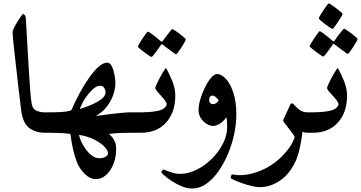

<svg xmlns="http://www.w3.org/2000/svg" viewBox="-20 -775 2109 1121"><path d="M301.3 -62.5Q301.3 0 266.1 0H242.2Q187.5 0 150.9 -27.6Q114.3 -55.2 104 -127.4Q97.2 -176.8 89.1 -250.5Q81.1 -324.2 71.8 -403.8Q64.9 -467.8 59.3 -516.6Q53.7 -565.4 53.7 -588.4Q53.7 -596.2 62 -613Q70.3 -629.9 81.8 -648.4Q93.3 -667 102.8 -680.2Q112.3 -693.4 114.7 -693.4Q118.7 -693.4 124.5 -686.8Q130.4 -680.2 130.9 -668.5Q135.7 -586.9 140.1 -507.3Q144.5 -427.7 148.7 -358.9Q152.8 -290 157 -239.7Q161.1 -189.5 165.5 -166.5Q171.4 -137.7 193.4 -128.4Q215.3 -119.1 242.2 -119.1H266.1Q284.7 -119.1 293 -106Q301.3 -92.8 301.3 -62.5Z M835 -59.6Q835 -49.3 832.8 -35.4Q830.6 -21.5 822.8 -10.7Q814.9 0 797.9 0H772.9Q740.2 0 694.8 1Q649.4 2 615.7 6.8Q631.8 19 645 41Q658.2 63 658.2 95.2Q658.2 142.1 642.6 181.9Q627 221.7 600.1 246.1Q573.2 270.5 539.6 270.5Q504.9 270.5 473.9 239.5Q442.9 208.5 428.2 169.4Q417 140.1 409.4 108.4Q401.9 76.7 397.5 49.6Q393.1 22.5 391.1 6.8Q363.8 2.9 332.5 1.5Q301.3 0 272.5 0H248Q231.4 0 223.4 -10.7Q215.3 -21.5 213.1 -35.4Q210.9 -49.3 210.9 -59.6Q210.9 -70.3 213.1 -84.2Q215.3 -98.1 223.4 -108.6Q231.4 -119.1 248 -119.1H272.5Q306.6 -119.1 341.8 -121.3Q377 -123.5 396.5 -131.3Q418 -181.2 444.6 -230.5Q471.2 -279.8 499.5 -320.1Q527.8 -360.4 555.2 -384.8Q582.5 -409.2 606 -409.2Q622.6 -409.2 633.1 -387.5Q643.6 -365.7 648.7 -337.4Q653.8 -309.1 653.8 -289.1Q653.8 -258.3 641.4 -221.7Q628.9 -185.1 603.5 -152.1Q578.1 -119.1 539.1 -98.1Q542 -98.1 565.4 -101.3Q588.9 -104.5 621.8 -108.6Q654.8 -112.8 688 -116Q721.2 -119.1 743.7 -119.1H797.9Q814.9 -119.1 822.8 -108.6Q830.6 -98.1 832.8 -84.2Q835 -70.3 835 -59.6ZM596.2 -236.3Q596.2 -249 588.6 -261.7Q581.1 -274.4 562.5 -274.4Q543.5 -274.4 519.8 -252Q496.1 -229.5 475.6 -197.8Q455.1 -166 446.3 -138.7Q515.6 -160.2 555.9 -184.8Q596.2 -209.5 596.2 -236.3ZM610.4 119.6Q610.4 103.5 589.6 81.5Q568.8 59.6 531 40.3Q493.2 21 441.4 12.2Q444.3 29.3 454.8 52.2Q465.3 75.2 481.4 97.4Q497.6 119.6 518.1 134.3Q538.6 148.9 561.5 148.9Q580.6 148.9 595.5 140.6Q610.4 132.3 610.4 119.6Z M1003.4 -217.3Q1003.4 -118.2 949.5 -59.1Q895.5 0 804.7 0H778.3Q760.3 0 752.2 -14.2Q744.1 -28.3 744.1 -60.5Q744.1 -92.3 753.4 -105.7Q762.7 -119.1 778.3 -119.1H804.7Q825.2 -119.1 849.4 -120.8Q873.5 -122.6 895 -126.5Q916.5 -130.4 927.7 -136.2Q940.9 -143.6 947 -151.9Q953.1 -160.2 953.1 -165.5Q953.1 -175.3 943.1 -188.7Q933.1 -202.1 919.9 -216.1Q906.7 -230 896.7 -242.2Q886.7 -254.4 886.7 -261.7Q886.7 -265.6 893.1 -280.3Q899.4 -294.9 909.2 -313.7Q918.9 -332.5 929.7 -350.3Q940.4 -368.2 948.7 -378.9Q968.8 -344.7 986.1 -301Q1003.4 -257.3 1003.4 -217.3ZM1064.9 -544.9Q1064.9 -541.5 1057.4 -527.8Q1049.8 -514.2 1039.3 -498Q1028.8 -481.9 1019.8 -470Q1010.7 -458 1007.3 -458Q1005.4 -458 993.9 -466.1Q982.4 -474.1 968.3 -484.9Q954.1 -495.6 943.1 -503.9Q932.1 -512.2 931.6 -513.2Q927.2 -516.6 924.3 -516.6Q921.9 -516.6 918.9 -511.7Q918.5 -510.7 911.1 -500.2Q903.8 -489.7 894 -476.3Q884.3 -462.9 875.7 -452.6Q867.2 -442.4 864.3 -442.4Q861.8 -442.4 849.6 -450.7Q837.4 -459 822.5 -470Q807.6 -481 796.4 -490.5Q785.2 -500 785.2 -502.4Q785.2 -505.9 793.2 -519.8Q801.3 -533.7 812 -550Q822.8 -566.4 831.8 -578.4Q840.8 -590.3 843.3 -590.3Q847.2 -590.3 858.6 -582.3Q870.1 -574.2 883.3 -563.7Q896.5 -553.2 906.2 -544.9Q916 -536.6 917 -535.6Q921.9 -531.2 923.8 -531.2Q927.2 -531.2 931.6 -538.1Q932.6 -539.1 940.2 -549.3Q947.8 -559.6 957.5 -572.5Q967.3 -585.4 975.6 -595.2Q983.9 -605 985.8 -605Q989.3 -605 1001.7 -596.9Q1014.2 -588.9 1028.8 -577.6Q1043.5 -566.4 1054.2 -556.9Q1064.9 -547.4 1064.9 -544.9Z M1359.9 -106.4Q1359.9 -49.8 1346.7 10.5Q1333.5 70.8 1309.6 127Q1285.6 183.1 1253.4 228Q1221.2 272.9 1182.9 299.3Q1144.5 325.7 1102.5 325.7Q1070.8 325.7 1039.1 312Q1007.3 298.3 980.7 280.5Q954.1 262.7 938 248Q921.9 233.4 921.9 231.4Q921.9 228.5 927 221.4Q932.1 214.4 934.1 214.4Q936.5 214.4 951.4 220.7Q966.3 227.1 987.1 233.6Q1007.8 240.2 1028.3 240.2Q1079.1 240.2 1128.7 215.6Q1178.2 190.9 1218.5 150.4Q1258.8 109.9 1282.7 61.5Q1306.6 13.2 1306.6 -34.7Q1306.6 -66.9 1301.8 -91.3Q1287.6 -68.4 1264.9 -54Q1242.2 -39.6 1224.6 -39.6Q1207.5 -39.6 1187.5 -51.3Q1167.5 -63 1153.3 -84Q1139.2 -105 1139.2 -133.3Q1139.2 -159.2 1149.4 -194.6Q1159.7 -230 1176.3 -263.9Q1192.9 -297.9 1211.9 -320.3Q1231 -342.8 1247.6 -342.8Q1272 -342.8 1298.1 -315.4Q1324.2 -288.1 1342 -235.1Q1359.9 -182.1 1359.9 -106.4ZM1256.8 -189.5Q1250 -198.7 1240 -207.8Q1230 -216.8 1219.7 -216.8Q1201.2 -216.8 1201.2 -188Q1201.2 -180.7 1207.3 -173.8Q1213.4 -167 1222.7 -167Q1233.9 -167 1243.4 -173.8Q1252.9 -180.7 1256.8 -189.5Z M1837.9 -59.6Q1837.9 -49.3 1835.7 -35.4Q1833.5 -21.5 1825.7 -10.7Q1817.9 0 1800.8 0H1775.9Q1771 0 1762.2 -1.2Q1753.4 -2.4 1746.1 -5.4Q1740.2 51.3 1723.1 117.2Q1706.1 183.1 1660.2 238.8Q1634.8 270 1590.6 293.9Q1546.4 317.9 1495.1 317.9Q1476.1 317.9 1447.8 310.8Q1419.4 303.7 1391.6 293.9Q1363.8 284.2 1345.2 275.4Q1326.7 266.6 1326.7 263.7Q1326.7 259.8 1329.6 251.5Q1332.5 243.2 1335.9 243.2Q1337.9 243.2 1350.8 245.4Q1363.8 247.6 1384.8 247.6Q1418 247.6 1459.2 236.1Q1500.5 224.6 1543 201.2Q1585.4 177.7 1622.1 142.1Q1665.5 97.7 1682.9 65.4Q1700.2 33.2 1700.2 24.9Q1700.2 20.5 1689.9 6.6Q1679.7 -7.3 1666.5 -24.2Q1653.3 -41 1643.1 -54.4Q1632.8 -67.9 1632.8 -71.8Q1632.8 -73.2 1639.2 -87.2Q1645.5 -101.1 1654.1 -119.1Q1662.6 -137.2 1669.4 -152.1Q1676.3 -167 1677.7 -170.4H1690.4Q1703.1 -155.3 1723.9 -137.2Q1744.6 -119.1 1775.9 -119.1H1800.8Q1817.9 -119.1 1825.7 -108.6Q1833.5 -98.1 1835.7 -84.2Q1837.9 -70.3 1837.9 -59.6Z M2006.3 -217.3Q2006.3 -118.2 1952.4 -59.1Q1898.4 0 1807.6 0H1781.2Q1763.2 0 1755.1 -14.2Q1747.1 -28.3 1747.1 -60.5Q1747.1 -92.3 1756.3 -105.7Q1765.6 -119.1 1781.2 -119.1H1807.6Q1828.1 -119.1 1852.3 -120.8Q1876.5 -122.6 1897.9 -126.5Q1919.4 -130.4 1930.7 -136.2Q1943.8 -143.6 1950 -151.9Q1956.1 -160.2 1956.1 -165.5Q1956.1 -175.3 1946 -188.7Q1936 -202.1 1922.9 -216.1Q1909.7 -230 1899.7 -242.2Q1889.6 -254.4 1889.6 -261.7Q1889.6 -265.6 1896 -280.3Q1902.3 -294.9 1912.1 -313.7Q1921.9 -332.5 1932.6 -350.3Q1943.4 -368.2 1951.7 -378.9Q1971.7 -344.7 1989 -301Q2006.3 -257.3 2006.3 -217.3ZM1980 -694.3Q1980 -690.9 1972.2 -677.2Q1964.4 -663.6 1953.6 -647.2Q1942.9 -630.9 1933.6 -618.7Q1924.3 -606.4 1920.9 -606.4Q1918 -606.4 1905.5 -614.7Q1893.1 -623 1878.2 -634.3Q1863.3 -645.5 1852.3 -655Q1841.3 -664.6 1841.3 -667.5Q1841.3 -670.9 1849.1 -684.6Q1856.9 -698.2 1867.7 -714.6Q1878.4 -731 1887.7 -742.9Q1897 -754.9 1900.9 -754.9Q1903.3 -754.9 1915.5 -746.6Q1927.7 -738.3 1942.6 -727.1Q1957.5 -715.8 1968.8 -706.3Q1980 -696.8 1980 -694.3ZM2067.9 -546.9Q2067.9 -543.9 2060.3 -530.3Q2052.7 -516.6 2042.2 -500.5Q2031.7 -484.4 2022.7 -472.4Q2013.7 -460.4 2010.3 -460.4Q2008.3 -460.4 1996.8 -468.5Q1985.4 -476.6 1971.2 -487.3Q1957 -498 1946 -506.3Q1935.1 -514.6 1934.6 -515.1Q1930.2 -519 1927.2 -519Q1925.3 -519 1921.9 -514.2Q1921.4 -513.2 1914.1 -502.7Q1906.7 -492.2 1897 -478.8Q1887.2 -465.3 1878.7 -455.1Q1870.1 -444.8 1867.2 -444.8Q1864.7 -444.8 1852.5 -452.9Q1840.3 -460.9 1825.4 -472.2Q1810.5 -483.4 1799.3 -492.9Q1788.1 -502.4 1788.1 -504.9Q1788.1 -508.3 1796.1 -522Q1804.2 -535.6 1814.9 -552Q1825.7 -568.4 1835 -580.6Q1844.2 -592.8 1846.2 -592.8Q1850.1 -592.8 1861.6 -584.7Q1873 -576.7 1886.2 -566.2Q1899.4 -555.7 1909.2 -547.4Q1918.9 -539.1 1919.9 -538.1Q1924.8 -533.7 1926.8 -533.7Q1930.2 -533.7 1935.1 -540Q1935.5 -541 1943.1 -551.5Q1950.7 -562 1960.4 -575Q1970.2 -587.9 1978.5 -597.7Q1986.8 -607.4 1989.3 -607.4Q1992.7 -607.4 2004.9 -599.1Q2017.1 -590.8 2031.7 -579.6Q2046.4 -568.4 2057.1 -559.1Q2067.9 -549.8 2067.9 -546.9Z"/></svg>

Font: Scheherazade New SemiBold
Style: Regular
Weight: 600
Designer: SIL International
Foundry: SIL International
Version: Version 4.000